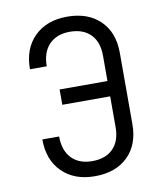

<svg xmlns="http://www.w3.org/2000/svg" viewBox="-84 -810 767 889"><g transform="rotate(-10 300.0 -365.0)"><path d="M80 -200H159Q159 -134 194 -97.5Q229 -61 291 -61Q354 -61 389 -96.5Q424 -132 424 -197V-342H199V-414H424V-533Q424 -598 389 -633.5Q354 -669 291 -669Q230 -669 194.5 -632.5Q159 -596 159 -530H80Q80 -627 137.5 -683.5Q195 -740 291 -740Q389 -740 446 -684.5Q503 -629 503 -533V-197Q503 -101 446 -45.5Q389 10 291 10Q195 10 137.5 -46.5Q80 -103 80 -200Z"/></g></svg>

Font: JetBrains Mono NL Light
Style: Regular
Weight: 300
Monospace: yes
Designer: Philipp Nurullin, Konstantin Bulenkov
Foundry: JetBrains
Version: Version 2.305; ttfautohint (v1.8.4.7-5d5b)